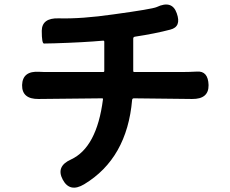

<svg xmlns="http://www.w3.org/2000/svg" viewBox="-20 -799 1040 869"><path d="M361 35Q296 74 264 14Q232 -46 301 -77Q418 -131 446 -349Q447 -354 442 -354L155 -351Q79 -350 80 -414Q82 -479 158 -474Q170 -473 206 -473H447Q452 -473 452 -478V-610Q452 -615 447 -615Q358 -607 227 -603Q189 -602 179 -602Q169 -602 169 -660Q170 -718 245 -716Q349 -713 494 -734Q669 -758 689 -767Q759 -800 780 -739Q802 -678 751 -665Q683 -647 591 -633Q583 -632 583 -624V-478Q583 -473 588 -473H799Q835 -473 871 -475Q922 -479 924 -414Q925 -350 849 -351L586 -354Q579 -354 578 -347Q555 -82 361 35Z"/></svg>

Font: Resource Han Rounded KR
Style: Bold
Weight: 700
Designer: Cyano Hao (round all glyphs); Ryoko NISHIZUKA 西塚涼子 (kana, bopomofo & ideographs); Paul D. Hunt (Latin, Greek & Cyrillic)
Foundry: Cyano Hao
Version: 0.990